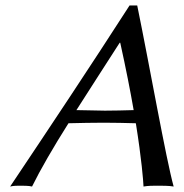

<svg xmlns="http://www.w3.org/2000/svg" viewBox="-20 -678 673 701"><path d="M230 -228C268 -229 324 -230 359 -230C397 -230 438 -229 476 -228C497 -97 503 -19 504 3C522 0 538 0 555 0C572 0 598 0 614 3C586 -98 526 -439 481 -658H453C310 -436 165 -218 17 3C30 0 42 0 53 0C64 0 86 0 97 3C127 -58 175 -141 230 -228ZM468 -276C435 -275 393 -274 363 -274C334 -274 291 -276 259 -276C313 -361 369 -447 417 -522H419C440 -427 456 -345 468 -276Z"/></svg>

Font: Libertinus Sans
Style: Italic
Weight: 400
Italic angle: -12°
Designer: Philipp H. Poll, Khaled Hosny
Foundry: Caleb Maclennan
Version: Version 7.050;RELEASE